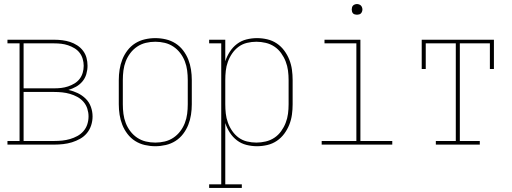

<svg xmlns="http://www.w3.org/2000/svg" viewBox="-20 -717 2540 952"><path d="M17 0V-18H77V-502H17V-520H249Q269 -520 289 -517.5Q309 -515 327.5 -509Q346 -503 363 -492Q380 -481 392 -465Q404 -449 409 -430Q414 -411 414 -391Q414 -370 408 -349.5Q402 -329 388.5 -313Q375 -297 357 -287Q339 -277 319 -271Q343 -266 365 -255.5Q387 -245 404.5 -228Q422 -211 430.5 -187.5Q439 -164 439 -140Q439 -117 432 -95.5Q425 -74 411 -57Q397 -40 377.5 -29Q358 -18 337 -11.5Q316 -5 293.5 -2.5Q271 0 249 0ZM97 -279H249Q267 -279 284 -281Q301 -283 317.5 -288.5Q334 -294 349 -303Q364 -312 374.5 -325.5Q385 -339 390 -356Q395 -373 395 -391Q395 -408 390 -425Q385 -442 374.5 -455.5Q364 -469 349 -478Q334 -487 317.5 -492.5Q301 -498 284 -500Q267 -502 249 -502H97ZM97 -18H249Q269 -18 288.5 -20Q308 -22 327 -27.5Q346 -33 363.5 -42.5Q381 -52 394 -67Q407 -82 413 -101Q419 -120 419 -140Q419 -159 413 -178Q407 -197 394 -212Q381 -227 363.5 -236.5Q346 -246 327 -251.5Q308 -257 288.5 -259Q269 -261 249 -261H97Z M750 8Q724 8 698 2Q672 -4 650 -18Q628 -32 612 -53Q596 -74 586.5 -98Q577 -122 573 -148Q569 -174 569 -200V-320Q569 -346 573 -372Q577 -398 586.5 -422Q596 -446 612 -467Q628 -488 650 -502Q672 -516 698 -522Q724 -528 750 -528Q776 -528 802 -522Q828 -516 850 -502Q872 -488 888 -467Q904 -446 913.5 -422Q923 -398 927 -372Q931 -346 931 -320V-200Q931 -174 927 -148Q923 -122 913.5 -98Q904 -74 888 -53Q872 -32 850 -18Q828 -4 802 2Q776 8 750 8ZM750 -10Q774 -10 797 -15.5Q820 -21 839.5 -34Q859 -47 873.5 -66Q888 -85 896.5 -107Q905 -129 908 -152.5Q911 -176 911 -200V-320Q911 -344 908 -367.5Q905 -391 896.5 -413Q888 -435 873.5 -454Q859 -473 839.5 -486Q820 -499 797 -504.5Q774 -510 750 -510Q726 -510 703 -504.5Q680 -499 660.5 -486Q641 -473 626.5 -454Q612 -435 603.5 -413Q595 -391 592 -367.5Q589 -344 589 -320V-200Q589 -176 592 -152.5Q595 -129 603.5 -107Q612 -85 626.5 -66Q641 -47 660.5 -34Q680 -21 703 -15.5Q726 -10 750 -10Z M1017 215V197H1077V-502H1017V-520H1097V-413Q1105 -438 1119.5 -460.5Q1134 -483 1155 -499Q1176 -515 1202 -521.5Q1228 -528 1254 -528Q1280 -528 1305.5 -522Q1331 -516 1352.5 -501.5Q1374 -487 1389.5 -466Q1405 -445 1414.5 -421Q1424 -397 1427.5 -371.5Q1431 -346 1431 -320V-200Q1431 -174 1427.5 -148.5Q1424 -123 1414.5 -99Q1405 -75 1389.5 -54Q1374 -33 1352.5 -18.5Q1331 -4 1305.5 2Q1280 8 1254 8Q1228 8 1202 1.5Q1176 -5 1155 -21Q1134 -37 1119.5 -59.5Q1105 -82 1097 -107V197H1179V215ZM1251 -10Q1274 -10 1297.5 -15.5Q1321 -21 1340.5 -34Q1360 -47 1374 -66.5Q1388 -86 1396.5 -108Q1405 -130 1408 -153Q1411 -176 1411 -200V-320Q1411 -344 1408 -367Q1405 -390 1396.5 -412Q1388 -434 1374 -453.5Q1360 -473 1340.5 -486Q1321 -499 1297.5 -504.5Q1274 -510 1251 -510Q1228 -510 1205 -504.5Q1182 -499 1163.5 -485.5Q1145 -472 1131.5 -452.5Q1118 -433 1110 -411Q1102 -389 1099.5 -366Q1097 -343 1097 -320V-200Q1097 -177 1099.5 -154Q1102 -131 1110 -109Q1118 -87 1131.5 -67.5Q1145 -48 1163.5 -34.5Q1182 -21 1205 -15.5Q1228 -10 1251 -10Z M1575 0V-18H1747V-502H1589V-520H1767V-18H1925V0ZM1750 -644Q1745 -644 1739.5 -645.5Q1734 -647 1730.5 -650.5Q1727 -654 1725.5 -659.5Q1724 -665 1724 -670Q1724 -675 1725.5 -680.5Q1727 -686 1730.5 -689.5Q1734 -693 1739.5 -695Q1745 -697 1750 -697Q1755 -697 1760.5 -695Q1766 -693 1769.5 -689.5Q1773 -686 1775 -680.5Q1777 -675 1777 -670Q1777 -665 1775 -659.5Q1773 -654 1769.5 -650.5Q1766 -647 1760.5 -645.5Q1755 -644 1750 -644Z M2141 0V-18H2240V-502H2091V-375H2071V-520H2429V-375H2409V-502H2260V-18H2359V0Z"/></svg>

Font: Iosevka Curly Slab Thin
Style: Regular
Weight: 100
Monospace: yes
Designer: Belleve Invis
Foundry: Belleve Invis
Version: Version 22.1.2; ttfautohint (v1.8.4)